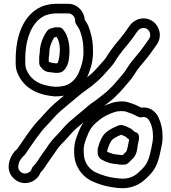

<svg xmlns="http://www.w3.org/2000/svg" viewBox="-20 -768 895 1004"><path d="M128.4 134.8C107.4 145.8 87.3 135.1 79.1 119.7C73.5 109.2 74.7 102.4 79.1 82.8C83 71.7 91.1 59.9 101.6 49.7C107 45.2 111.3 39.9 114.1 35.5C150 -16.5 186.9 -74.5 228 -115.6C251.2 -140.4 275.6 -169.6 297.4 -188.1C328.2 -215.3 362.7 -242.1 395.3 -270C411 -283.5 425.5 -291.9 443.7 -306.8C457.9 -315.3 483.3 -338.6 492.3 -346C519.3 -370.1 540.9 -397.9 562.6 -421.3C580.4 -441.6 587.1 -457.8 599.1 -474.1L622.7 -505.6C639.3 -526 653.2 -541.1 670.3 -564.4C678.5 -576 685.8 -586.4 691.3 -594.4L700.2 -606.2C711.1 -621.5 734.5 -627.4 751 -615C765.3 -604.3 771.3 -580.4 758.7 -563.6L749.6 -550.5C735.4 -530.9 717.9 -505.1 704.1 -489.4C682.6 -464.3 659.1 -436.7 640.5 -405.7C629.8 -387.2 610.8 -367.2 592.8 -346C576.7 -326.2 558 -307.1 539.7 -290C512.3 -268.3 490 -249.1 464.8 -232.2C457.6 -228 451.3 -222.9 444.4 -216.7C413.4 -189.5 377.9 -162 344.7 -132.9C320.5 -112.4 297.9 -82.2 280.3 -64.7C258.5 -42.8 241.8 -22.9 224.1 4.3C209 26.9 189.6 51.9 175.8 74.8C168.8 85.4 161.5 94.1 152.3 103.3C149.4 106.3 147.1 110.1 146 114C143.2 123.6 138.4 129.6 128.4 134.8ZM151.6 179.2C170.2 169.5 184.4 154.1 191.9 134.4C201.4 124.4 210.1 113.7 218.2 101.2C230.7 80.5 248.7 57.5 265.9 31.7C282.3 6.5 295.2 -8.9 315.7 -29.3C337.2 -50.9 359 -79.5 377.3 -95C409.9 -123.6 444.2 -150.1 477.6 -179.3C484.9 -185.9 488.1 -187.7 491.9 -190.2C521.9 -210.2 546.2 -231.5 571.4 -251.3C571.8 -251.6 572.5 -252.2 573 -252.7C592.6 -270.9 613.7 -292.4 631.2 -314C647 -332.7 668.9 -355 683.5 -380.3C698.7 -405.5 721.1 -432.4 741.9 -456.6C758.7 -475.9 777.4 -503.6 790.4 -521.5L799.2 -534.2C829.2 -575.6 815.5 -629.1 781 -655C739.1 -686.4 684.6 -670.5 659.8 -635.8L650.7 -623.6C644.2 -614.2 637.6 -604.7 629.7 -593.6C614.8 -573.2 601 -558.2 583.3 -536.4L558.9 -503.9C543 -482.3 537.2 -468.4 525.4 -454.8C503.2 -430.7 481.6 -403.6 459.7 -383.9C453.3 -378.6 427.1 -356.2 419.3 -350.6C418.4 -350.2 415.3 -348.3 413.7 -347C399.8 -335 384.7 -328.6 362.3 -307.6C332.3 -281.9 295.9 -253.5 264.6 -225.9C238.8 -203.9 213.7 -173.6 192 -150.4C146.3 -104.4 107.4 -42.8 72.4 7.8C71.4 9.3 71.3 9.9 69.4 11.5C51.2 26 38 48 31.3 68.1C25.1 86.6 20 115.3 34.9 143.3C53.8 178.6 102.6 204.7 151.6 179.2ZM615 -114 610 -114C606.9 -114 603.3 -113.2 600.7 -112.2C578.2 -103.2 549.6 -91 528.3 -69.7C512.4 -53.8 500.3 -25.1 494.2 -1.1C493 3.8 491.4 6.5 491 11C490.2 17.2 490.6 25.1 491 29.2V33C491 46.6 500.4 61.1 510.8 66.4L526.8 74.4C540 81 564.7 89.3 588.6 90C596.8 91.4 604.6 93 613 93H622C631.4 93 642 95.5 659.9 75.5L676.7 58.7C697.3 38.1 698.4 1.9 700.6 -11.3C703.2 -23.2 707 -35.5 707 -53C707 -64.1 699.1 -73.9 689.4 -76.9C683.2 -78.8 679.1 -82.2 670.7 -90.7C668.8 -92.5 666.2 -94.4 664.2 -95.4C652.5 -101.2 639.1 -108.7 621.1 -113.3C619.1 -113.7 616.6 -114 615 -114ZM591 40C578.3 40 555.5 32.8 540.9 25.5C540.6 22.5 540.5 20.7 540.5 18.7C546.8 -0.3 553.6 -20.7 564.7 -35.3C575.8 -45.7 594.4 -55.5 613.5 -63.4C619.9 -61.4 628.8 -57.2 638.2 -52.5C641.7 -49 646.4 -44.2 655.3 -38.2C652.3 -23.1 646.2 14.1 640.7 24L622.1 42.5C622.1 42.5 622.1 42.5 619.6 43H614.2C607 42.3 598.9 40 591 40ZM721.6 -154.9C743.5 -160.9 756.7 -145.7 763.6 -131.8C773.8 -111.5 780 -87.7 780 -56C780 -36.4 777.3 -20.4 772.5 1.9C762.6 51.5 752.2 86.5 728.3 110.3L709.3 129.3C685.7 153 652.9 171.1 602.6 165.1C551.5 160.5 510.7 148.3 475.6 130.9C443.8 113.1 418 79.5 418 31C418 30.5 418 29.9 418 29.5C415.7 -9.7 424.8 -28.2 438.3 -62C451.7 -98.2 469.7 -117.5 501.4 -142.3C525.9 -161.2 551.5 -172.8 582.4 -183.1C597.9 -187.4 621 -188.2 637.6 -184.8C650.6 -180.6 663.3 -174.7 677.4 -169.9L695.8 -160.6C703 -157.1 712.8 -152.5 721.6 -154.9ZM718.4 -205.2 698.2 -215.4C685.4 -221.8 669.7 -227.2 651.4 -232.9C625.4 -240.9 592.6 -238 567.6 -230.9C531.8 -218.9 501.5 -205.6 470.7 -181.7C435.8 -154.5 409.2 -126.9 391.6 -79.9C379.5 -49.6 365.3 -18.6 368 31.7C368.5 99.2 405.7 149.5 452.4 175.1C494.7 196.3 541.9 209.8 597.4 214.9C663.1 222.6 712.8 196.6 744.7 164.7L763.7 145.7C800 109.4 811.6 61.4 821.5 12.1C825.7 -7.5 831.2 -28.9 830 -56.7C829.8 -93.3 822.7 -124.7 808.9 -153.1C796.3 -183.3 764.4 -211.3 718.4 -205.2ZM185 -440C185 -423.1 195.2 -415.6 197.3 -413.3C212.8 -389.1 243 -390.2 252.8 -389.1C260.5 -387.6 266.2 -387 273 -387H282C283.6 -387 285.7 -387.2 286.9 -387.5L296.9 -389.5C302.3 -390.6 308.2 -394.6 310.6 -397.3C341 -422.2 340.9 -467.4 342.9 -487.5C343.7 -495.5 343.6 -503.2 343 -511.3C342.8 -537.3 336.3 -564.5 329.4 -580.9C323.1 -598.5 315.1 -605.6 310.1 -613.4C305.5 -620.6 297.2 -625 289 -625H270C262.9 -625 255.2 -621.2 249.5 -620C243.2 -619.5 237.3 -616.3 234.1 -613.4C231 -611.5 228.8 -609.4 227 -607C207.5 -581 188.4 -538.4 188 -494.9C187.2 -484.4 185 -477.6 185 -469ZM238 -494C238 -521.6 250 -551.8 263.4 -571.9C265.8 -572.5 270 -573.7 274 -575H275.9C286.4 -560.5 293 -536.9 293 -510C293 -485.3 288.1 -447.4 280.1 -437H273C260.5 -437 250.4 -439 237 -444.3C237 -444.3 237 -444.4 235 -446.4V-466.8C236.3 -474.5 238 -484.4 238 -494ZM337 -698C355.5 -698 373 -680.4 373 -661V-657C373 -652 375 -646.5 377.2 -643.1C384.3 -632.4 390.6 -622.6 396.2 -611.8C407.7 -582.4 416 -550.4 416 -512C416 -511.5 416 -510.8 416.1 -510.4C418.8 -466 408.2 -426.9 393.8 -393.4C379.8 -356.7 351.6 -328.5 316.2 -319.3C299.8 -315.6 286.5 -314.1 269 -314C185.2 -321.2 140.3 -349.7 116.6 -407.4C113.2 -418.7 112 -427.3 112 -438V-457C112 -569.5 148.7 -655.6 214.6 -686.3C225.2 -691.3 254.4 -698 270 -698ZM337 -748H270C244.5 -748 213.8 -741.1 193.4 -731.7C100.1 -688.1 62 -577 62 -457V-438C62 -422.1 64 -404.2 69.8 -389.7C101.7 -309.9 170.7 -272 265.9 -264.1C266.4 -264 267.3 -264 268 -264C291 -264 308.7 -266.3 327.8 -270.7C382.7 -284.4 421.3 -325.9 440.2 -374.6C455.7 -411 469.2 -458.2 466 -512.8C465.8 -557.8 455.2 -598.7 442.2 -631.3C437 -644.2 430.1 -653.7 422.9 -664.6C420.9 -708.2 384.3 -748 337 -748Z"/></svg>

Font: Smoothie
Style: Outline
Weight: 400
Foundry: Cannot Into Space Fonts
Version: Version 0.8